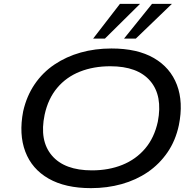

<svg xmlns="http://www.w3.org/2000/svg" viewBox="-20 -965 1012 994"><path d="M451 9Q318 9 231.5 -40.5Q145 -90 111 -180Q77 -270 100 -389Q118 -468 159.5 -529Q201 -590 262 -631Q323 -672 397.5 -693Q472 -714 557 -714Q691 -714 776.5 -664.5Q862 -615 896 -525.5Q930 -436 906 -317Q889 -237 847 -176Q805 -115 745 -74Q685 -33 610 -12Q535 9 451 9ZM456 -83Q543 -83 613.5 -111.5Q684 -140 731.5 -196Q779 -252 797 -335Q823 -469 758 -545.5Q693 -622 551 -622Q464 -622 393.5 -594Q323 -566 276 -510Q229 -454 211 -371Q183 -237 248.5 -160Q314 -83 456 -83ZM462 -765 601 -945H705L523 -765ZM622 -765 767 -945H870L683 -765Z"/></svg>

Font: Nunito Sans 10pt Expanded Medium
Style: Italic
Weight: 500
Width: 7
Italic angle: -9°
Designer: Vernon Adams
Foundry: Vernon Adams
Version: Version 3.101;gftools[0.9.27]